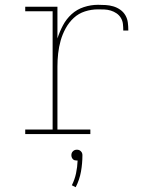

<svg xmlns="http://www.w3.org/2000/svg" viewBox="-20 -558 640 799"><path d="M85 0V-19H199V-511H85V-530H219V-398Q228 -426 242 -452.5Q256 -479 278 -499Q300 -519 329 -528.5Q358 -538 388 -538Q404 -538 420 -537Q436 -536 451.5 -531.5Q467 -527 480.5 -517.5Q494 -508 502 -494Q510 -480 512 -464Q514 -448 514 -431H493Q493 -445 491.5 -458.5Q490 -472 483 -483.5Q476 -495 465 -502.5Q454 -510 441 -514Q428 -518 414.5 -518.5Q401 -519 388 -519Q360 -519 333.5 -510.5Q307 -502 287 -483.5Q267 -465 253.5 -440.5Q240 -416 232.5 -389.5Q225 -363 222 -335.5Q219 -308 219 -281V-19H356V0ZM295 221 279 213Q291 189 296.5 163Q302 137 303 110Q303 110 302 110Q301 110 300 110Q295 110 291 109Q287 108 283.5 104.5Q280 101 278.5 96.5Q277 92 277 88Q277 83 278.5 79Q280 75 283.5 71.5Q287 68 291 66.5Q295 65 300 65Q305 65 309 66.5Q313 68 316.5 71.5Q320 75 321.5 79Q323 83 323 88Q323 122 317 156Q311 190 295 221Z"/></svg>

Font: Iosevka Slab Thin Extended
Style: Regular
Weight: 100
Width: 7
Monospace: yes
Designer: Belleve Invis
Foundry: Belleve Invis
Version: Version 11.1.1; ttfautohint (v1.8.3)